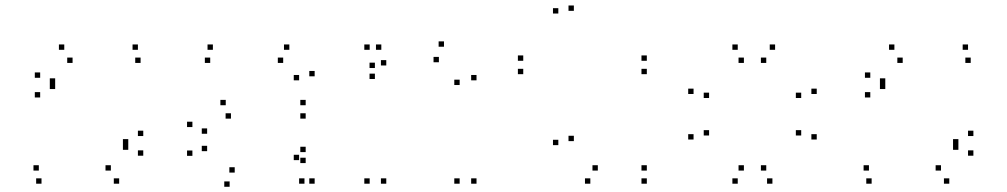

<svg xmlns="http://www.w3.org/2000/svg" viewBox="-20 -676 3760 717"><path d="M425 10V-10H405V10ZM515 -94.5V-114.5H495V-94.5ZM515 -168V-188H495V-168ZM186 -343.5V-363.5H166V-343.5ZM186 -363.5V-383.5H166V-363.5ZM251 -441V-461H231V-441ZM505 -441V-461H485V-441ZM495 -490V-510H475V-490ZM220 -490V-510H200V-490ZM130 -385.5V-405.5H110V-385.5ZM130 -312V-332H110V-312ZM459 -136.5V-156.5H439V-136.5ZM459 -116.5V-136.5H439V-116.5ZM394 -39V-59H374V-39ZM125 -39V-59H105V-39ZM135 10V-10H115V10Z M1155 10V-10H1135V10ZM1155 -391V-411H1135V-391ZM1060.5 -490V-510H1040.5V-490ZM775 -490V-510H755V-490ZM765 -441V-461H745V-441ZM1037.5 -441V-461H1017.5V-441ZM1097 -376V-396H1077V-376ZM1097 -78V-98H1077V-78ZM1117 10V-10H1097V10ZM1121.5 -67V-87H1101.5V-67ZM1121.5 -108V-128H1101.5V-108ZM856.5 -31.5V-51.5H836.5V-31.5ZM753.5 -111.5V-131.5H733.5V-111.5ZM753.5 -176.5V-196.5H733.5V-176.5ZM842.5 -233V-253H822.5V-233ZM1121.5 -233V-253H1101.5V-233ZM1121.5 -283V-303H1101.5V-283ZM823 -283V-303H803V-283ZM698.5 -201.5V-221.5H678.5V-201.5ZM698.5 -94V-114H678.5V-94ZM837.5 21.5V1.5H817.5V21.5Z M1759.5 10V-10H1739.5V10ZM1759.5 -376V-396H1739.5V-376ZM1638 -501.5V-521.5H1618V-501.5ZM1380 -422V-442H1360V-422ZM1380 -381V-401H1360V-381ZM1619 -443.5V-463.5H1599V-443.5ZM1696.5 -358.5V-378.5H1676.5V-358.5ZM1696.5 10V-10H1676.5V10ZM1422.5 10V-10H1402.5V10ZM1422.5 -431.5V-451.5H1402.5V-431.5ZM1404 -490V-510H1384V-490ZM1360.5 -490V-510H1340.5V-490ZM1360.5 10V-10H1340.5V10Z M2395.5 10V-10H2375.5V10ZM2395.5 -39V-59H2375.5V-39ZM2212.5 -39V-59H2192.5V-39ZM2123 -149V-169H2103V-149ZM2123 -635.5V-655.5H2103V-635.5ZM2065 -625.5V-645.5H2045V-625.5ZM2065 -134V-154H2045V-134ZM2184.5 10V-10H2164.5V10ZM2395.5 -399V-419H2375.5V-399ZM2395.5 -449V-469H2375.5V-449ZM1934 -449V-469H1914V-449ZM1934 -399V-419H1914V-399Z M2864.5 10V-10H2844.5V10ZM3030 -155V-175H3010V-155ZM3030 -325V-345H3010V-325ZM2874.5 -490V-510H2854.5V-490ZM2735 -490V-510H2715V-490ZM2570 -325V-345H2550V-325ZM2570 -155V-175H2550V-155ZM2735 10V-10H2715V10ZM2628 -170V-190H2608V-170ZM2628 -310V-330H2608V-310ZM2758 -441V-461H2738V-441ZM2841.5 -441V-461H2821.5V-441ZM2972 -310V-330H2952V-310ZM2972 -170V-190H2952V-170ZM2841.5 -39V-59H2821.5V-39ZM2758 -39V-59H2738V-39Z M3525 10V-10H3505V10ZM3615 -94.5V-114.5H3595V-94.5ZM3615 -168V-188H3595V-168ZM3286 -343.5V-363.5H3266V-343.5ZM3286 -363.5V-383.5H3266V-363.5ZM3351 -441V-461H3331V-441ZM3605 -441V-461H3585V-441ZM3595 -490V-510H3575V-490ZM3320 -490V-510H3300V-490ZM3230 -385.5V-405.5H3210V-385.5ZM3230 -312V-332H3210V-312ZM3559 -136.5V-156.5H3539V-136.5ZM3559 -116.5V-136.5H3539V-116.5ZM3494 -39V-59H3474V-39ZM3225 -39V-59H3205V-39ZM3235 10V-10H3215V10Z"/></svg>

Font: Monaspace Krypton Dots Var
Style: Regular
Weight: 400
Designer: Riley Cran and the Lettermatic Team
Version: Version 1.100 (Monaspace Krypton Dots)